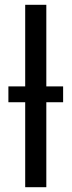

<svg xmlns="http://www.w3.org/2000/svg" viewBox="-20 -780 298 800"><path d="M85 0V-354H15V-420H85V-760H173V-420H243V-354H173V0Z"/></svg>

Font: Noto Sans
Style: Regular
Weight: 400
Designer: Monotype Design Team
Foundry: Monotype Imaging Inc.
Version: Version 1.902